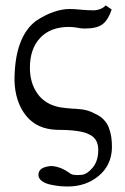

<svg xmlns="http://www.w3.org/2000/svg" viewBox="-20 -470 458 705"><path d="M232.9 -371.1Q165.5 -371.1 127.7 -331.1Q89.8 -291 89.8 -221.2Q89.8 -165 117.7 -126Q145.5 -86.9 199.2 -76.2Q221.2 -72.8 248 -70.8Q260.3 -70.8 265.1 -69.8Q301.8 -68.4 330.1 -51.8Q348.6 -43.5 361.1 -30.5Q373.5 -17.6 379.9 -0.5Q386.2 16.6 388.7 33.7Q391.1 50.8 391.1 71.8Q389.6 136.7 342.5 175.8Q295.4 214.8 229 214.8Q214.8 214.8 199.5 213.4Q184.1 211.9 164.8 207.8Q145.5 203.6 133.3 194.3Q121.1 185.1 121.1 171.9Q121.1 148.9 150.9 142.1Q164.1 138.7 174.8 140.1Q204.1 143.1 233.9 164.1Q240.2 170.4 251 171.9Q261.7 173.8 280.8 171.9Q301.3 168.9 321 144.8Q340.8 120.6 340.8 80.1Q340.8 39.1 308.1 23.9Q277.3 6.8 190.9 6.8Q115.7 4.9 75.7 -45.2Q35.6 -95.2 33.2 -173.8Q33.2 -333 111.8 -393.1Q178.2 -437 236.8 -437Q251.5 -437 280.8 -434.1Q303.2 -432.1 325.2 -432.1H327.1Q353 -434.1 368.2 -450.2L390.1 -435.1Q377.4 -397 356.7 -381.1Q335.9 -365.2 291 -365.2Q276.4 -365.2 258.8 -369.1Q245.1 -371.1 232.9 -371.1Z"/></svg>

Font: Common Serif Medium
Style: Regular
Weight: 500
Designer: Philipp H. Poll, Khaled Hosny
Foundry: Stefan Peev, Context Ltd.
Version: Version 1.026